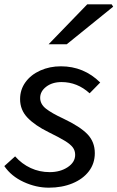

<svg xmlns="http://www.w3.org/2000/svg" viewBox="-26 -856 544 889"><path d="M-6 -87 44 -132Q75 -97 116 -78Q157 -59 204 -59Q253 -59 287.5 -82Q322 -105 322 -139Q322 -159 311 -173.5Q300 -188 275 -203.5Q250 -219 199 -244Q136 -275 101.5 -311Q67 -347 67 -397Q67 -441 92 -475.5Q117 -510 160.5 -529.5Q204 -549 256 -549Q362 -549 438 -474L389 -424Q332 -476 259 -476Q216 -476 188 -454.5Q160 -433 160 -403Q160 -374 186.5 -353Q213 -332 267 -307Q345 -270 379 -234.5Q413 -199 413 -147Q413 -99 385.5 -63Q358 -27 309.5 -7Q261 13 200 13Q141 13 83.5 -13.5Q26 -40 -6 -87ZM378 -836H491L498 -825L283 -651H199Z"/></svg>

Font: Nebula Sans Medium
Style: Regular
Weight: 500
Italic angle: -9°
Designer: Paul D. Hunt for Adobe (as Source Sans)
Foundry: Nebula Entertainment & Broadcasting LLC
Version: Version 1.010